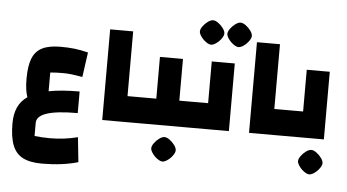

<svg xmlns="http://www.w3.org/2000/svg" viewBox="-65 -873 2399 1329"><g transform="rotate(5 1134.5 -209.0)"><path d="M502 133 520 305Q410 337 270 337Q186 337 136.5 311.5Q87 286 64.5 229.5Q42 173 42 77Q42 13 63 -34Q84 -81 129 -112Q112 -160 112 -240Q112 -329 133 -381Q154 -433 201 -456.5Q248 -480 328 -480Q381 -480 425 -475Q469 -470 520 -457L496 -285Q450 -293 420 -296.5Q390 -300 358 -300Q304 -300 272 -296V-166Q356 -183 486 -183V-33Q342 -33 272 -10Q202 13 202 60V151Q225 154 254.5 155.5Q284 157 310 157Q409 157 502 133Z M659 -630H819V-180H909V0H659Z M889 0ZM1269 -180V0H869V-180H1019V-470H1179V-180ZM1014 165Q1014 149 1028.5 129Q1043 109 1063 94.5Q1083 80 1099 80Q1115 80 1135 94.5Q1155 109 1169.5 129Q1184 149 1184 165Q1184 180 1169.5 200.5Q1155 221 1134.5 235.5Q1114 250 1099 250Q1084 250 1063.5 235.5Q1043 221 1028.5 200.5Q1014 180 1014 165Z M1249 0ZM1229 -180H1379V-470H1539V0H1229ZM1279 -670Q1279 -686 1293.5 -706Q1308 -726 1328 -740.5Q1348 -755 1364 -755Q1380 -755 1400 -740.5Q1420 -726 1434.5 -706Q1449 -686 1449 -670Q1449 -655 1434.5 -634.5Q1420 -614 1399.5 -599.5Q1379 -585 1364 -585Q1349 -585 1328.5 -599.5Q1308 -614 1293.5 -634.5Q1279 -655 1279 -670ZM1470 -670Q1470 -686 1484.5 -706Q1499 -726 1519 -740.5Q1539 -755 1555 -755Q1571 -755 1591 -740.5Q1611 -726 1625.5 -706Q1640 -686 1640 -670Q1640 -655 1625.5 -634.5Q1611 -614 1590.5 -599.5Q1570 -585 1555 -585Q1540 -585 1519.5 -599.5Q1499 -614 1484.5 -634.5Q1470 -655 1470 -670Z M1679 -630H1839V-180H1929V0H1679Z M1909 0ZM1889 -180H2039V-470H2199V0H1889ZM2034 165Q2034 149 2048.5 129Q2063 109 2083 94.5Q2103 80 2119 80Q2135 80 2155 94.5Q2175 109 2189.5 129Q2204 149 2204 165Q2204 180 2189.5 200.5Q2175 221 2154.5 235.5Q2134 250 2119 250Q2104 250 2083.5 235.5Q2063 221 2048.5 200.5Q2034 180 2034 165Z"/></g></svg>

Font: Changa Black
Style: Regular
Weight: 900
Designer: Eduardo Rodriguez Tunni
Foundry: Eduardo Rodriguez Tunni
Version: Version 2.001; ttfautohint (v1.5.10-5e6f)